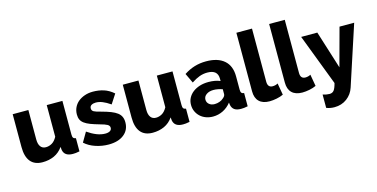

<svg xmlns="http://www.w3.org/2000/svg" viewBox="-88 -1197 3726 1896"><g transform="rotate(-15 1774.5 -249.5)"><path d="M49.8 -189V-524.9H210V-224.1Q210 -176.3 229 -150.6Q248 -125 283.2 -125Q315.4 -125 345.2 -142.1Q375 -159.2 397.9 -201.2V-524.9H558.1V-180.2Q558.1 -156.2 565.7 -146.7Q573.2 -137.2 591.8 -134.8V0Q568.8 4.9 553 6.3Q537.1 7.8 523.9 7.8Q438 7.8 425.8 -59.1L422.9 -90.8Q386.7 -39.1 333.3 -14.6Q279.8 9.8 213.9 9.8Q132.8 9.8 91.3 -40.5Q49.8 -90.8 49.8 -189Z M647 -74.2 704.1 -171.9Q752 -138.7 797.4 -120.8Q842.8 -103 884.8 -103Q915.5 -103 932.9 -114Q950.2 -125 950.2 -146Q950.2 -167 928.5 -179.4Q906.7 -191.9 853 -206.1Q799.8 -221.2 763.4 -235.1Q727.1 -249 704.1 -266.1Q681.2 -283.2 671.1 -305.2Q661.1 -327.1 661.1 -356.9Q661.1 -397 677 -429.9Q692.9 -462.9 720.9 -485.8Q749 -508.8 787.6 -522Q826.2 -535.2 871.1 -535.2Q930.2 -535.2 981.4 -519Q1032.7 -502.9 1081.1 -460.9L1019 -365.2Q974.1 -396 939 -409.9Q903.8 -423.8 871.1 -423.8Q845.2 -423.8 827.1 -413.3Q809.1 -402.8 809.1 -379.9Q809.1 -357.9 828.6 -346.9Q848.1 -335.9 900.9 -323.2Q957 -308.1 995.6 -293Q1034.2 -277.8 1058.1 -259.5Q1082 -241.2 1093 -217Q1104 -192.9 1104 -160.2Q1104 -82 1046.1 -36.1Q988.3 9.8 889.2 9.8Q822.3 9.8 757.1 -11.7Q691.9 -33.2 647 -74.2Z M1175.3 -189V-524.9H1335.4V-224.1Q1335.4 -176.3 1354.5 -150.6Q1373.5 -125 1408.7 -125Q1440.9 -125 1470.7 -142.1Q1500.5 -159.2 1523.4 -201.2V-524.9H1683.6V-180.2Q1683.6 -156.2 1691.2 -146.7Q1698.7 -137.2 1717.3 -134.8V0Q1694.3 4.9 1678.5 6.3Q1662.6 7.8 1649.4 7.8Q1563.5 7.8 1551.3 -59.1L1548.3 -90.8Q1512.2 -39.1 1458.7 -14.6Q1405.3 9.8 1339.4 9.8Q1258.3 9.8 1216.8 -40.5Q1175.3 -90.8 1175.3 -189Z M1774.4 -157.2Q1774.4 -196.3 1791 -228Q1807.6 -259.8 1837.6 -283Q1867.7 -306.2 1908.4 -319.1Q1949.2 -332 1999.5 -332Q2032.7 -332 2063.5 -326.4Q2094.2 -320.8 2117.7 -310.1V-334Q2117.7 -424.8 2012.2 -424.8Q1969.2 -424.8 1930.4 -410.4Q1891.6 -396 1848.6 -367.2L1801.3 -466.8Q1853 -501 1909.2 -518.1Q1965.3 -535.2 2028.3 -535.2Q2147.5 -535.2 2212.4 -479Q2277.3 -422.9 2277.3 -314.9V-180.2Q2277.3 -156.2 2284.9 -146.7Q2292.5 -137.2 2311.5 -134.8V0Q2290.5 4.9 2273.4 6.3Q2256.3 7.8 2242.7 7.8Q2197.8 7.8 2174.6 -9.5Q2151.4 -26.9 2145.5 -59.1L2142.6 -83Q2107.4 -38.1 2059.1 -14.2Q2010.7 9.8 1956.5 9.8Q1917.5 9.8 1884 -2.7Q1850.6 -15.1 1826.4 -37.6Q1802.2 -60.1 1788.3 -90.6Q1774.4 -121.1 1774.4 -157.2ZM1925.3 -170.9Q1925.3 -142.1 1947.3 -123.5Q1969.2 -105 2003.4 -105Q2029.3 -105 2054 -114Q2078.6 -123 2094.2 -138.2Q2117.2 -156.2 2117.7 -175.8V-226.1Q2096.7 -233.9 2072 -238.5Q2047.4 -243.2 2026.4 -243.2Q1982.4 -243.2 1953.9 -223.1Q1925.3 -203.1 1925.3 -170.9Z M2391.6 -130.9V-730H2551.3V-187Q2551.3 -127 2602.5 -127Q2614.7 -127 2629.2 -130.4Q2643.6 -133.8 2655.3 -141.1L2676.3 -21Q2646.5 -6.8 2607.4 1Q2568.4 8.8 2534.2 8.8Q2465.3 8.8 2428.5 -27.1Q2391.6 -63 2391.6 -130.9Z M2726.6 -130.9V-730H2886.2V-187Q2886.2 -127 2937.5 -127Q2949.7 -127 2964.1 -130.4Q2978.5 -133.8 2990.2 -141.1L3011.2 -21Q2981.4 -6.8 2942.4 1Q2903.3 8.8 2869.1 8.8Q2800.3 8.8 2763.4 -27.1Q2726.6 -63 2726.6 -130.9Z M2999 -524.9H3164.1L3286.1 -137.2L3391.1 -524.9H3541L3341.3 85Q3320.3 149.9 3266.1 190.4Q3211.9 231 3138.2 231Q3118.2 231 3097.7 227.5Q3077.1 224.1 3056.2 215.8V79.1Q3076.2 85.9 3093.5 88.9Q3110.8 91.8 3125 91.8Q3153.8 91.8 3169.9 71.8Q3186 51.8 3199.2 0Z"/></g></svg>

Font: Raleway ExtraBold
Style: Regular
Weight: 800
Designer: Matt McInerney, Pablo Impallari, Rodrigo Fuenzalida
Foundry: Matt McInerney, Pablo Impallari, Rodrigo Fuenzalida
Version: Version 3.000g; ttfautohint (v1.5) -l 8 -r 28 -G 28 -x 14 -D